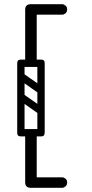

<svg xmlns="http://www.w3.org/2000/svg" viewBox="-20 -730 440 915"><path d="M105 140Q105 115 129 115H276Q284 115 292 121.5Q300 128 300 139Q300 152 292 158.5Q284 165 276 165H129Q105 165 105 140ZM105 -685Q105 -710 129 -710H276Q284 -710 292 -703.5Q300 -697 300 -686Q300 -673 292 -666.5Q284 -660 276 -660H129Q105 -660 105 -685ZM127 -414Q100 -414 100 -440V-684Q100 -710 127 -710Q155 -710 155 -684V-440Q155 -414 127 -414ZM62 -429Q62 -446 79 -446H176Q193 -446 193 -429Q193 -411 177 -411H79Q72 -411 67 -415.5Q62 -420 62 -429ZM62 -98Q62 -115 79 -115H176Q193 -115 193 -98Q193 -80 177 -80H79Q72 -80 67 -84.5Q62 -89 62 -98ZM127 165Q100 165 100 139V-86Q100 -112 127 -112Q155 -112 155 -86V139Q155 165 127 165ZM68 -278Q78 -291 91 -282L185 -216Q199 -207 188 -191Q178 -178 165 -187L71 -253Q66 -257 64.5 -264Q63 -271 68 -278ZM68 -376Q78 -389 91 -380L185 -314Q199 -305 188 -289Q178 -276 165 -285L71 -351Q66 -355 64.5 -362Q63 -369 68 -376ZM175 -80Q158 -80 158 -97V-429Q158 -446 175 -446Q193 -446 193 -430V-98Q193 -80 175 -80ZM79 -80Q62 -80 62 -97V-429Q62 -446 79 -446Q97 -446 97 -430V-98Q97 -80 79 -80Z"/></svg>

Font: Agu Display Uzo
Style: Regular
Weight: 400
Version: Version 1.103